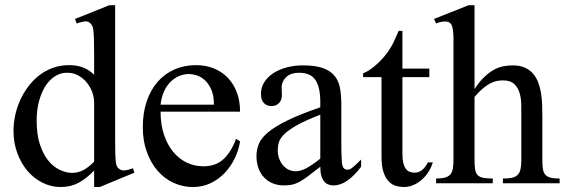

<svg xmlns="http://www.w3.org/2000/svg" viewBox="-20 -715 2208 749"><path d="M369.1 14.6H347.2V-49.8Q317.4 -18.6 286.6 -2Q255.9 14.6 216.8 14.6Q179.7 14.6 146.2 -2Q112.8 -18.6 87.6 -47.9Q62.5 -77.1 47.6 -117.4Q32.7 -157.7 32.7 -205.1Q32.7 -233.9 39.1 -264.2Q45.4 -294.4 58.1 -322.8Q70.8 -351.1 89.4 -376.2Q107.9 -401.4 131.8 -420.2Q155.8 -439 185.5 -450Q215.3 -460.9 250 -460.9Q279.3 -460.9 303.5 -451.9Q327.6 -442.9 347.2 -423.3V-506.3Q347.2 -543.5 346.4 -564.9Q345.7 -586.4 344 -598.4Q342.3 -610.4 339.4 -615.2Q336.4 -620.1 332 -624.5Q323.7 -632.8 311.3 -631.6Q298.8 -630.4 279.3 -623.5L272.5 -641.1L406.7 -694.8H429.2V-177.2Q429.2 -141.1 429.7 -119.4Q430.2 -97.7 431.6 -85Q433.1 -72.3 436 -66.4Q439 -60.5 444.3 -56.6Q453.1 -49.3 466.1 -50.3Q479 -51.3 498.5 -58.6L504.4 -41.5ZM347.2 -315.9Q347.2 -334.5 340.1 -354.5Q333 -374.5 319.8 -391.4Q306.6 -408.2 287.6 -419.4Q268.6 -430.7 244.1 -431.2Q219.2 -432.1 197.3 -419.2Q175.3 -406.2 158.9 -381.8Q142.6 -357.4 132.8 -322.3Q123 -287.1 123 -244.1Q123 -189.9 135.7 -151.4Q148.4 -112.8 168.5 -88.4Q188.5 -64 212.9 -52.5Q237.3 -41 260.7 -40.5Q284.2 -40.5 305.2 -51.5Q326.2 -62.5 347.2 -84.5Z M916.5 -163.6Q911.6 -130.9 896.5 -98.9Q881.3 -66.9 857.9 -41.7Q834.5 -16.6 802.7 -1Q771 14.6 732.4 14.6Q692.9 14.6 657.2 -1.7Q621.6 -18.1 595 -48.6Q568.4 -79.1 552.7 -122.3Q537.1 -165.5 537.1 -218.8Q537.1 -275.4 552.5 -320.3Q567.9 -365.2 595.5 -396.5Q623 -427.7 661.1 -444.3Q699.2 -460.9 744.6 -460.9Q781.7 -460.9 813.2 -448.5Q844.7 -436 867.7 -412.6Q890.6 -389.2 903.6 -355.5Q916.5 -321.8 916.5 -279.3H606.4Q606.4 -229.5 619.6 -189.9Q632.8 -150.4 655.3 -123Q677.7 -95.7 707.3 -81.3Q736.8 -66.9 769.5 -66.4Q791.5 -65.9 810.3 -71Q829.1 -76.2 845.2 -88.6Q861.3 -101.1 875.2 -121.8Q889.2 -142.6 900.9 -173.3ZM814.5 -306.6Q814.5 -343.8 803.7 -366.9Q793 -390.1 777.8 -403.3Q762.7 -416.5 746.1 -421.4Q729.5 -426.3 717.3 -426.3Q697.8 -426.3 679 -418.5Q660.2 -410.6 645 -395.5Q629.9 -380.4 619.6 -357.9Q609.4 -335.4 606.4 -306.6Z M1388.7 -64.5Q1333.5 8.3 1281.7 8.3Q1271 8.3 1261.5 4.9Q1252 1.5 1244.9 -6.8Q1237.8 -15.1 1233.6 -29.1Q1229.5 -43 1229.5 -64.5Q1200.2 -41.5 1180.9 -27.1Q1161.6 -12.7 1146.7 -4.9Q1131.8 2.9 1118.4 5.6Q1105 8.3 1087.4 8.3Q1063.5 8.3 1043.9 0.2Q1024.4 -7.8 1010.3 -22.7Q996.1 -37.6 988.3 -58.8Q980.5 -80.1 980.5 -106Q980.5 -130.9 989.5 -153.3Q998.5 -175.8 1025.4 -198.5Q1052.2 -221.2 1101.1 -245.1Q1149.9 -269 1229.5 -296.4V-314.9Q1229.5 -347.2 1224.4 -369.1Q1219.2 -391.1 1209 -405Q1198.7 -418.9 1183.1 -425Q1167.5 -431.2 1146 -431.2Q1115.2 -431.2 1097.7 -415.3Q1080.1 -399.4 1078.6 -376.5L1079.6 -347.2Q1080.6 -326.2 1069.1 -313.7Q1057.6 -301.3 1039.1 -301.3Q1019.5 -301.3 1008.8 -313.7Q998 -326.2 998 -348.1Q998 -374.5 1011.5 -395.3Q1024.9 -416 1047.6 -430.4Q1070.3 -444.8 1099.9 -452.4Q1129.4 -460 1161.6 -460Q1210 -460 1239.5 -449.5Q1269 -439 1285.2 -419.2Q1301.3 -399.4 1306.4 -371.1Q1311.5 -342.8 1311.5 -307.6V-155.3Q1311.5 -124 1312.5 -104Q1313.5 -84 1314 -77.1Q1316.4 -64 1321.3 -58.6Q1326.2 -53.2 1335.4 -53.2Q1339.8 -53.2 1343.8 -54.4Q1347.7 -55.7 1353 -59.6Q1358.4 -63.5 1366.7 -71.3Q1375 -79.1 1388.7 -92.8ZM1229.5 -267.6Q1172.9 -245.6 1139.9 -227.3Q1106.9 -209 1089.8 -192.4Q1072.8 -175.8 1068.1 -160.4Q1063.5 -145 1063.5 -128.9Q1063.5 -111.3 1068.8 -96.7Q1074.2 -82 1083.3 -71Q1092.3 -60.1 1104.7 -53.7Q1117.2 -47.4 1131.3 -46.9Q1150.4 -45.9 1174.6 -58.6Q1198.7 -71.3 1229.5 -96.2Z M1668.5 -81.5Q1660.6 -56.6 1647.5 -38.6Q1634.3 -20.5 1619.1 -8.8Q1604 2.9 1587.6 8.8Q1571.3 14.6 1556.6 14.6Q1540.5 14.6 1524.9 10.3Q1509.3 5.9 1496.6 -7.1Q1483.9 -20 1476.1 -43.2Q1468.3 -66.4 1468.3 -104V-414.1H1396.5V-429.2Q1416.5 -436.5 1438.7 -454.8Q1460.9 -473.1 1480 -495.6Q1486.8 -503.9 1492.2 -511.2Q1497.6 -518.6 1503.9 -529.1Q1510.3 -539.6 1517.6 -555.2Q1524.9 -570.8 1535.2 -594.7H1549.8V-447.3H1654.8V-414.1H1549.8V-115.7Q1549.8 -93.8 1553.2 -79.6Q1556.6 -65.4 1562.7 -57.1Q1568.8 -48.8 1576.9 -45.4Q1585 -42 1594.2 -41.5Q1612.3 -40.5 1626.2 -51.5Q1640.1 -62.5 1648.9 -81.5Z M1941.9 0V-18.6Q1963.4 -18.6 1977.1 -21.5Q1990.7 -24.4 1999 -32.5Q2007.3 -40.5 2010.5 -54.9Q2013.7 -69.3 2013.7 -91.8V-258.8Q2013.7 -280.8 2013.4 -305.7Q2013.2 -330.6 2007.1 -351.8Q2001 -373 1986.1 -387.2Q1971.2 -401.4 1941.9 -401.4Q1930.7 -401.4 1918.7 -399.2Q1906.7 -397 1893.3 -390.1Q1879.9 -383.3 1864.5 -370.6Q1849.1 -357.9 1831.1 -336.9V-91.8Q1831.1 -69.3 1833.3 -54.9Q1835.4 -40.5 1842.8 -32.5Q1850.1 -24.4 1864.3 -21.5Q1878.4 -18.6 1902.3 -18.6V0H1681.2V-18.6Q1703.1 -18.6 1716.6 -22.5Q1730 -26.4 1737.1 -34.9Q1744.1 -43.5 1746.6 -57.4Q1749 -71.3 1749 -91.8V-564Q1749 -599.1 1742.7 -615.2Q1736.3 -631.3 1716.3 -631.3Q1710 -631.3 1700.9 -629.6Q1691.9 -627.9 1681.2 -623.5L1673.3 -641.1L1808.1 -694.8H1831.1V-367.7Q1850.6 -397 1869.6 -415Q1888.7 -433.1 1907.2 -443.1Q1925.8 -453.1 1943.8 -456.5Q1961.9 -460 1979.5 -460Q2007.8 -460 2027.3 -451.2Q2046.9 -442.4 2059.8 -427.2Q2072.8 -412.1 2080.1 -392.1Q2087.4 -372.1 2090.8 -349.9Q2094.2 -327.6 2095 -304.2Q2095.7 -280.8 2095.7 -258.8V-91.8Q2095.7 -70.3 2097.9 -56.2Q2100.1 -42 2107.2 -33.7Q2114.3 -25.4 2127.4 -22Q2140.6 -18.6 2163.1 -18.6V0Z"/></svg>

Font: GodaGr
Style: Regular
Weight: 400
Version: 1.0.0